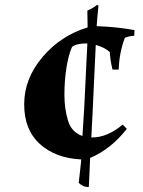

<svg xmlns="http://www.w3.org/2000/svg" viewBox="-20 -646 580 778"><path d="M335 -535 334 -603Q357 -613 373 -626L379 -623Q373 -565 372 -543V-540Q456 -537 525 -524L524 -501Q507 -501 486 -493Q463 -432 461 -364H436Q427 -399 425 -435Q404 -454 368 -464L355 -186L350 -89H353Q415 -89 477 -141L494 -124Q429 -41 345 -6V1L340 111L334 112Q314 110 299 95L308 14L309 0Q205 -5 141.5 -62.5Q78 -120 78 -223.5Q78 -327 152 -414.5Q226 -502 335 -535ZM329 -470Q290 -470 272 -456Q258 -426 249.5 -373Q241 -320 241 -262.5Q241 -205 255.5 -157.5Q270 -110 314 -95L321 -204L334 -470Z"/></svg>

Font: Almendra SC
Style: Bold
Weight: 700
Designer: Ana Sanfelippo
Foundry: Ana Sanfelippo
Version: Version 1.003